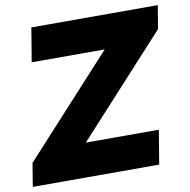

<svg xmlns="http://www.w3.org/2000/svg" viewBox="-81 -808 879 888"><g transform="rotate(-10 358.5 -364.0)"><path d="M2 0 20 -109.4 439.9 -568.4H97.2L123.5 -727.5H717.3L699.2 -618.2L279.3 -159.2H622.1L595.7 0Z"/></g></svg>

Font: Inter 24pt Black
Style: Italic
Weight: 900
Italic angle: -9.3988°
Designer: Rasmus Andersson
Foundry: rsms
Version: Version 4.001;git-66647c0bb